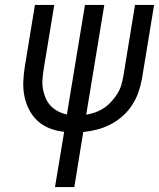

<svg xmlns="http://www.w3.org/2000/svg" viewBox="-20 -755 642 775"><path d="M202 0 239 -223Q209 -226 181.5 -236.5Q154 -247 133 -266Q112 -285 98.5 -310.5Q85 -336 79 -364.5Q73 -393 74 -423.5Q75 -454 80 -485L121 -735H199L156 -474Q153 -454 151.5 -434Q150 -414 153.5 -395Q157 -376 164.5 -358.5Q172 -341 185 -327.5Q198 -314 214.5 -305.5Q231 -297 250 -293L323 -735H401L328 -292Q347 -295 365 -301.5Q383 -308 399.5 -319Q416 -330 429.5 -345Q443 -360 453.5 -376.5Q464 -393 469.5 -411.5Q475 -430 478 -448L525 -735H602L553 -437Q548 -409 538.5 -382Q529 -355 513 -330.5Q497 -306 474.5 -286Q452 -266 425.5 -252.5Q399 -239 371.5 -232Q344 -225 316 -222L280 0Z"/></svg>

Font: Iosevka QP
Style: Italic
Weight: 400
Italic angle: -9°
Designer: Belleve Invis
Foundry: Belleve Invis
Version: Version 20.0.0; ttfautohint (v1.8.4)